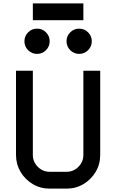

<svg xmlns="http://www.w3.org/2000/svg" viewBox="-20 -1120 690 1140"><path d="M175 -1100H475V-1000H175ZM375 0H275Q220 0 174.5 -27Q129 -54 102 -99.5Q75 -145 75 -200V-700H175V-200Q175 -159 204.5 -129.5Q234 -100 275 -100H375Q416 -100 445.5 -129.5Q475 -159 475 -200V-700H575V-200Q575 -145 548 -99.5Q521 -54 475.5 -27Q430 0 375 0ZM125 -875Q125 -906 147 -928Q169 -950 200 -950Q231 -950 253 -928Q275 -906 275 -875Q275 -844 253 -822Q231 -800 200 -800Q169 -800 147 -822Q125 -844 125 -875ZM450 -950Q481 -950 503 -928Q525 -906 525 -875Q525 -844 503 -822Q481 -800 450 -800Q419 -800 397 -822Q375 -844 375 -875Q375 -906 397 -928Q419 -950 450 -950Z"/></svg>

Font: Monoikos Medium
Style: Regular
Weight: 500
Designer: Brian Krent
Version: Version 0.088